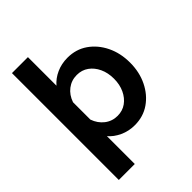

<svg xmlns="http://www.w3.org/2000/svg" viewBox="-257 -863 1165 1165"><g transform="rotate(-45 325.0 -280.5)"><path d="M367 -567Q440 -567 495.5 -528.5Q551 -490 583 -424.5Q615 -359 615 -277Q615 -196 583 -130.5Q551 -65 495.5 -26.5Q440 12 367 12Q315 12 271 -8.5Q227 -29 200 -61V178H63V-739H200V-494Q229 -528 272.5 -547.5Q316 -567 367 -567ZM333 -102Q376 -102 408 -125Q440 -148 458.5 -187.5Q477 -227 477 -277Q477 -328 458.5 -367.5Q440 -407 408 -430Q376 -453 333 -453Q287 -453 251.5 -426Q216 -399 200 -352V-203Q216 -157 251.5 -129.5Q287 -102 333 -102Z"/></g></svg>

Font: Azeret Mono Thin SemiBold
Style: Regular
Weight: 600
Version: Version 1.002